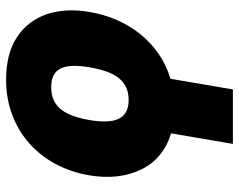

<svg xmlns="http://www.w3.org/2000/svg" viewBox="-98 -495 797 641"><g transform="rotate(-90 300.5 -174.5)"><path d="M35.5 -274.1Q45.8 -335.2 73 -386.4Q100.1 -437.5 141.5 -474.4Q182.9 -511.4 237 -532Q291.2 -552.6 355.1 -552.6Q441.4 -552.6 496.4 -516.7Q523.8 -498.9 543.1 -473.9Q562.5 -448.9 573.2 -418Q583.8 -387.1 585.9 -350.9Q588.1 -314.6 581 -274.1Q573.2 -227.3 554.9 -184.5Q536.6 -141.7 508.3 -106.2Q480.1 -70.7 442.5 -44.4Q404.8 -18.1 358 -3.9L322.4 204.5H140.6L175.8 -1.8Q91.3 -27.7 55.4 -101.2Q19.2 -175.8 35.5 -274.1ZM286.9 -143.5Q311.8 -143.5 329.9 -152.2Q348 -160.9 361 -177.4Q373.9 -193.9 382.5 -218.4Q391 -242.9 396.3 -274.1Q401.6 -305.8 401.1 -329.5Q400.6 -353.3 392.9 -369.5Q385.3 -385.7 369.9 -393.8Q354.4 -402 329.5 -402Q305 -402 286.8 -393.6Q268.5 -385.3 255.5 -369Q242.5 -352.6 234 -328.8Q225.5 -305 220.2 -274.1Q214.8 -242.9 215.6 -218.4Q216.3 -193.9 224.1 -177.4Q231.9 -160.9 247.3 -152.2Q262.8 -143.5 286.9 -143.5Z"/></g></svg>

Font: Inter P Black
Style: Italic
Weight: 900
Italic angle: -9.40001°
Designer: Rasmus Andersson
Foundry: rsms
Version: Version 3.018;git-588b23468